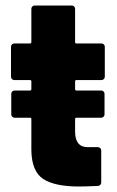

<svg xmlns="http://www.w3.org/2000/svg" viewBox="-20 -675 426 698"><path d="M361 -396Q361 -391 357.5 -387.5Q354 -384 349 -384H258Q253 -384 253 -379V-351Q253 -346 258 -346H348Q353 -346 356.5 -342.5Q360 -339 360 -334V-259Q360 -254 356.5 -250.5Q353 -247 348 -247H258Q253 -247 253 -242V-197Q253 -140 299 -140H336Q341 -140 344.5 -136.5Q348 -133 348 -128V-12Q348 -1 336 1Q288 3 266 3Q179 3 137 -24.5Q95 -52 94 -129V-242Q94 -247 89 -247H33Q28 -247 24.5 -250.5Q21 -254 21 -259V-334Q21 -339 24.5 -342.5Q28 -346 33 -346H89Q94 -346 94 -351V-379Q94 -384 89 -384H32Q27 -384 23.5 -387.5Q20 -391 20 -396V-505Q20 -510 23.5 -513.5Q27 -517 32 -517H89Q94 -517 94 -522V-643Q94 -648 97.5 -651.5Q101 -655 106 -655H241Q246 -655 249.5 -651.5Q253 -648 253 -643V-522Q253 -517 258 -517H349Q354 -517 357.5 -513.5Q361 -510 361 -505Z"/></svg>

Font: LinhAnh ExtBd
Style: Regular
Weight: 800
Designer: Jeremy Tribby
Foundry: Tribby Type
Version: Version 1.408